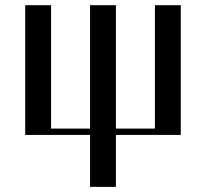

<svg xmlns="http://www.w3.org/2000/svg" viewBox="-20 -520 792 740"><path d="M77.1 0V-500H176.8V-24.4H327.1V-500H426.8V-24.4H577.1V-500H676.8V0H426.8V200.2H327.1V0Z"/></svg>

Font: TriodPostnaja
Style: Medium
Weight: 500
Version: 20110805